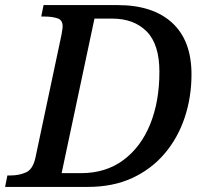

<svg xmlns="http://www.w3.org/2000/svg" viewBox="-42 -734 799 754"><path d="M-22 0 -13 -45H0Q33 -45 60 -57Q87 -69 97 -114L200 -600Q201 -608 202.5 -616.5Q204 -625 204 -631Q204 -656 182.5 -662.5Q161 -669 133 -669H120L129 -714H420Q558 -714 634 -644.5Q710 -575 710 -442Q710 -353 683.5 -273Q657 -193 605 -131.5Q553 -70 477.5 -35Q402 0 303 0ZM276 -54Q373 -54 442 -105Q511 -156 547.5 -245.5Q584 -335 584 -452Q584 -560 534 -610.5Q484 -661 398 -661H329L200 -54Z"/></svg>

Font: Noto Serif Medium
Style: Italic
Weight: 500
Italic angle: -12°
Designer: Monotype Design Team
Foundry: Monotype Imaging Inc.
Version: Version 2.014; ttfautohint (v1.8.4.7-5d5b)